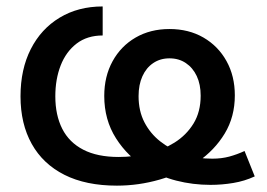

<svg xmlns="http://www.w3.org/2000/svg" viewBox="-20 -567 833 598"><path d="M344.2 11.2Q247.6 11.2 180.7 -22.5Q113.8 -56.2 78.9 -118.7Q43.9 -181.2 43.9 -267.1Q43.9 -351.1 75.9 -414.1Q107.9 -477.1 165.8 -512Q223.6 -546.9 299.8 -546.9V-456.5Q251.5 -456.5 218.5 -431.2Q185.5 -405.8 168.9 -363Q152.3 -320.3 152.3 -267.1Q152.3 -208.5 173.8 -166Q195.3 -123.5 239.3 -100.8Q283.2 -78.1 349.6 -78.1Q395.5 -78.1 440.9 -88.9Q486.3 -99.6 523.4 -122.8Q560.5 -146 582.8 -182.4Q605 -218.8 605 -269Q605 -304.2 592.8 -330.1Q580.6 -356 558.8 -370.6Q537.1 -385.3 507.8 -385.3Q479 -385.3 457.3 -370.6Q435.5 -356 423.6 -329.6Q411.6 -303.2 411.6 -267.6Q411.6 -221.2 429.9 -186Q448.2 -150.9 479 -126.7Q509.8 -102.5 547.9 -88.9Q569.8 -78.6 595 -75.7Q620.1 -72.8 641.6 -72.8Q669.9 -72.8 694.1 -79.3Q718.3 -85.9 741.7 -96.7L773.4 -17.6Q741.7 -2.9 706.5 2.9Q671.4 8.8 635.7 8.8Q580.6 8.8 529.1 -4.4Q477.5 -17.6 435.5 -44.4Q377.9 -78.6 341.3 -136.2Q304.7 -193.8 304.7 -268.1Q304.7 -329.1 330.6 -376.2Q356.4 -423.3 402.3 -450Q448.2 -476.6 507.8 -476.6Q567.9 -476.6 613.8 -450Q659.7 -423.3 685.5 -376.7Q711.4 -330.1 711.4 -270Q711.4 -203.1 679.9 -151.1Q648.4 -99.1 595.5 -62.7Q542.5 -26.4 477.1 -7.6Q411.6 11.2 344.2 11.2Z"/></svg>

Font: Inter 18pt Medium
Style: Regular
Weight: 500
Designer: Rasmus Andersson
Foundry: rsms
Version: Version 4.001;git-66647c0bb